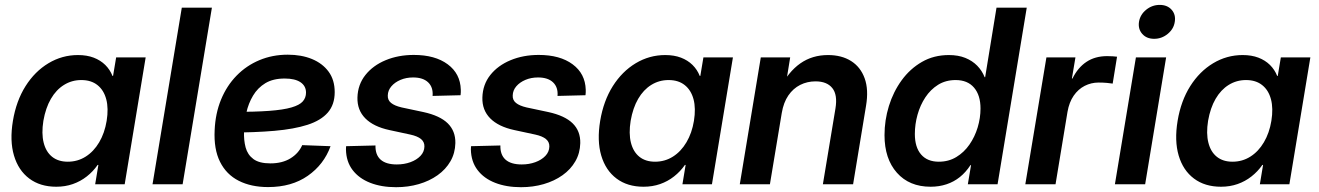

<svg xmlns="http://www.w3.org/2000/svg" viewBox="-20 -759 5433 791"><path d="M211.9 10.3Q145.5 10.3 100.6 -23.4Q55.7 -57.1 37.6 -118.2Q19.5 -179.2 33.2 -261.2Q46.9 -343.3 85.2 -404.1Q123.5 -464.8 179.7 -498.5Q235.8 -532.2 301.3 -532.2Q337.9 -532.2 366 -521.5Q394 -510.7 413.6 -491.5Q433.1 -472.2 443.4 -446.3H445.8L458.5 -522.5H580.1L493.7 0H372.1L385.3 -79.6H382.3Q363.3 -52.2 337.4 -32Q311.5 -11.7 280 -0.7Q248.5 10.3 211.9 10.3ZM259.3 -92.8Q299.8 -92.8 333 -113.8Q366.2 -134.8 388.7 -172.9Q411.1 -210.9 419.4 -261.2Q427.7 -312.5 417.7 -350.1Q407.7 -387.7 381.6 -408.4Q355.5 -429.2 314.9 -429.2Q275.9 -429.2 243.7 -409.2Q211.4 -389.2 189.7 -351.8Q168 -314.5 158.7 -261.2Q150.4 -209 159.9 -171.1Q169.4 -133.3 194.8 -113Q220.2 -92.8 259.3 -92.8Z M853 -727.5 732.4 0H608.4L729 -727.5Z M1084.5 11.7Q1014.6 11.7 963.6 -14.2Q912.6 -40 886.5 -92.3Q860.4 -144.5 864.3 -222.7Q867.2 -291.5 890.6 -348.6Q914.1 -405.8 954.6 -447.3Q995.1 -488.8 1048.8 -511.2Q1102.5 -533.7 1165.5 -533.7Q1221.7 -533.7 1265.1 -515.9Q1308.6 -498 1333.7 -463.9Q1358.9 -429.7 1358.9 -379.4Q1358.9 -328.1 1330.6 -295.4Q1302.2 -262.7 1247.1 -244.9Q1191.9 -227.1 1110.6 -220Q1029.3 -212.9 922.9 -212.9L937 -297.9Q1028.8 -297.9 1088.1 -302.2Q1147.5 -306.6 1180.9 -316.4Q1214.4 -326.2 1227.5 -341.3Q1240.7 -356.4 1240.7 -377.4Q1240.7 -404.8 1218 -420.2Q1195.3 -435.5 1152.8 -435.5Q1105 -435.5 1073.2 -416.3Q1041.5 -397 1022.5 -365Q1003.4 -333 994.9 -294.7Q986.3 -256.3 985.4 -218.3Q983.9 -181.6 991.9 -151.6Q1000 -121.6 1023.9 -103.8Q1047.9 -85.9 1093.8 -85.9Q1143.1 -85.9 1176.8 -106.7Q1210.4 -127.4 1225.1 -161.1L1341.8 -156.7Q1314.5 -81.1 1248 -34.7Q1181.6 11.7 1084.5 11.7Z M1611.8 12.2Q1551.3 12.2 1505.1 -5.9Q1459 -23.9 1432.6 -58.6Q1406.2 -93.3 1405.3 -143.1Q1405.3 -146.5 1405.5 -149.9Q1405.8 -153.3 1405.8 -156.7L1526.9 -159.7Q1525.9 -121.1 1548.1 -101.3Q1570.3 -81.5 1614.7 -81.5Q1645 -81.5 1670.7 -90.8Q1696.3 -100.1 1712.2 -116.7Q1728 -133.3 1728.5 -155.3Q1729 -174.3 1714.4 -186.3Q1699.7 -198.2 1670.4 -204.6L1584.5 -223.1Q1518.6 -237.3 1484.9 -271.5Q1451.2 -305.7 1452.6 -357.4Q1454.1 -410.6 1485.4 -450Q1516.6 -489.3 1568.8 -511Q1621.1 -532.7 1684.6 -532.7Q1772.5 -532.7 1824.5 -494.1Q1876.5 -455.6 1878.4 -389.6Q1878.4 -384.3 1878.4 -378.7Q1878.4 -373 1877.4 -366.7L1762.2 -363.8Q1765.1 -399.4 1743.9 -419.7Q1722.7 -439.9 1682.1 -439.9Q1653.3 -439.9 1629.9 -429.9Q1606.4 -419.9 1592.3 -403.3Q1578.1 -386.7 1577.6 -365.7Q1576.7 -346.7 1591.1 -335Q1605.5 -323.2 1634.8 -316.4L1724.1 -297.4Q1792 -282.7 1824.5 -251Q1856.9 -219.2 1856 -169.4Q1855 -127.9 1835.7 -94.5Q1816.4 -61 1782.7 -37.1Q1749 -13.2 1705.3 -0.5Q1661.6 12.2 1611.8 12.2Z M2126.5 12.2Q2065.9 12.2 2019.8 -5.9Q1973.6 -23.9 1947.3 -58.6Q1920.9 -93.3 1919.9 -143.1Q1919.9 -146.5 1920.2 -149.9Q1920.4 -153.3 1920.4 -156.7L2041.5 -159.7Q2040.5 -121.1 2062.7 -101.3Q2085 -81.5 2129.4 -81.5Q2159.7 -81.5 2185.3 -90.8Q2210.9 -100.1 2226.8 -116.7Q2242.7 -133.3 2243.2 -155.3Q2243.7 -174.3 2229 -186.3Q2214.4 -198.2 2185.1 -204.6L2099.1 -223.1Q2033.2 -237.3 1999.5 -271.5Q1965.8 -305.7 1967.3 -357.4Q1968.8 -410.6 2000 -450Q2031.2 -489.3 2083.5 -511Q2135.7 -532.7 2199.2 -532.7Q2287.1 -532.7 2339.1 -494.1Q2391.1 -455.6 2393.1 -389.6Q2393.1 -384.3 2393.1 -378.7Q2393.1 -373 2392.1 -366.7L2276.9 -363.8Q2279.8 -399.4 2258.5 -419.7Q2237.3 -439.9 2196.8 -439.9Q2168 -439.9 2144.5 -429.9Q2121.1 -419.9 2106.9 -403.3Q2092.8 -386.7 2092.3 -365.7Q2091.3 -346.7 2105.7 -335Q2120.1 -323.2 2149.4 -316.4L2238.8 -297.4Q2306.6 -282.7 2339.1 -251Q2371.6 -219.2 2370.6 -169.4Q2369.6 -127.9 2350.3 -94.5Q2331.1 -61 2297.4 -37.1Q2263.7 -13.2 2220 -0.5Q2176.3 12.2 2126.5 12.2Z M2631.3 10.3Q2564.9 10.3 2520 -23.4Q2475.1 -57.1 2457 -118.2Q2439 -179.2 2452.6 -261.2Q2466.3 -343.3 2504.6 -404.1Q2543 -464.8 2599.1 -498.5Q2655.3 -532.2 2720.7 -532.2Q2757.3 -532.2 2785.4 -521.5Q2813.5 -510.7 2833 -491.5Q2852.5 -472.2 2862.8 -446.3H2865.2L2877.9 -522.5H2999.5L2913.1 0H2791.5L2804.7 -79.6H2801.8Q2782.7 -52.2 2756.8 -32Q2731 -11.7 2699.5 -0.7Q2668 10.3 2631.3 10.3ZM2678.7 -92.8Q2719.2 -92.8 2752.4 -113.8Q2785.6 -134.8 2808.1 -172.9Q2830.6 -210.9 2838.9 -261.2Q2847.2 -312.5 2837.2 -350.1Q2827.1 -387.7 2801 -408.4Q2774.9 -429.2 2734.4 -429.2Q2695.3 -429.2 2663.1 -409.2Q2630.9 -389.2 2609.1 -351.8Q2587.4 -314.5 2578.1 -261.2Q2569.8 -209 2579.3 -171.1Q2588.9 -133.3 2614.3 -113Q2639.6 -92.8 2678.7 -92.8Z M3200.7 -293.5 3151.9 0H3027.8L3114.3 -522.5H3235.4L3213.9 -390.1L3192.4 -394Q3228 -463.4 3277.1 -497.8Q3326.2 -532.2 3391.1 -532.2Q3447.3 -532.2 3486.3 -507.6Q3525.4 -482.9 3542.2 -436.3Q3559.1 -389.6 3547.9 -323.2L3494.6 0H3370.1L3421.9 -312Q3431.2 -368.7 3408.9 -396.2Q3386.7 -423.8 3339.8 -423.8Q3305.7 -423.8 3276.6 -409.2Q3247.6 -394.5 3227.8 -365.7Q3208 -336.9 3200.7 -293.5Z M3814 10.3Q3726.1 10.3 3675 -47.4Q3624 -105 3624 -202.1Q3624 -263.7 3642.1 -322.3Q3660.2 -380.9 3694.6 -428.2Q3729 -475.6 3778.1 -503.9Q3827.1 -532.2 3889.2 -532.2Q3927.7 -532.2 3956.8 -520.5Q3985.8 -508.8 4005.9 -488.3Q4025.9 -467.8 4036.6 -440.9H4038.6L4085.4 -727.5H4210L4089.8 0H3967.3L3980.5 -78.6H3978Q3959 -49.3 3934.3 -29.5Q3909.7 -9.8 3879.4 0.2Q3849.1 10.3 3814 10.3ZM3847.7 -92.8Q3888.2 -92.8 3919.9 -112.1Q3951.7 -131.3 3973.9 -163.3Q3996.1 -195.3 4007.8 -234.1Q4019.5 -272.9 4019.5 -312Q4019.5 -366.7 3992.9 -397.9Q3966.3 -429.2 3917 -429.2Q3876 -429.2 3844.7 -409.7Q3813.5 -390.1 3792.2 -357.9Q3771 -325.7 3760 -286.4Q3749 -247.1 3749 -207Q3749 -152.3 3774.7 -122.6Q3800.3 -92.8 3847.7 -92.8Z M4204.1 0 4291 -522.5H4410.6L4396 -435.5H4398.4Q4420.4 -480.5 4456.1 -504.2Q4491.7 -527.8 4541 -527.8Q4553.2 -527.8 4564 -527.1Q4574.7 -526.4 4582 -525.4L4564 -414.6Q4556.6 -416 4540.3 -417.5Q4523.9 -418.9 4505.9 -418.9Q4475.6 -418.9 4448.7 -405.3Q4421.9 -391.6 4403.3 -364.7Q4384.8 -337.9 4377.9 -298.3L4328.6 0Z M4573.2 0 4659.7 -522.5H4784.2L4697.8 0ZM4734.9 -599.1Q4703.6 -599.1 4685.8 -619.4Q4668 -639.6 4672.4 -668.9Q4677.2 -698.7 4701.9 -718.8Q4726.6 -738.8 4757.8 -738.8Q4789.1 -738.8 4806.9 -718.8Q4824.7 -698.7 4819.8 -668.9Q4815.4 -639.6 4790.8 -619.4Q4766.1 -599.1 4734.9 -599.1Z M5010.3 10.3Q4943.8 10.3 4898.9 -23.4Q4854 -57.1 4835.9 -118.2Q4817.9 -179.2 4831.5 -261.2Q4845.2 -343.3 4883.5 -404.1Q4921.9 -464.8 4978 -498.5Q5034.2 -532.2 5099.6 -532.2Q5136.2 -532.2 5164.3 -521.5Q5192.4 -510.7 5211.9 -491.5Q5231.4 -472.2 5241.7 -446.3H5244.1L5256.8 -522.5H5378.4L5292 0H5170.4L5183.6 -79.6H5180.7Q5161.6 -52.2 5135.7 -32Q5109.9 -11.7 5078.4 -0.7Q5046.9 10.3 5010.3 10.3ZM5057.6 -92.8Q5098.1 -92.8 5131.3 -113.8Q5164.6 -134.8 5187 -172.9Q5209.5 -210.9 5217.8 -261.2Q5226.1 -312.5 5216.1 -350.1Q5206.1 -387.7 5179.9 -408.4Q5153.8 -429.2 5113.3 -429.2Q5074.2 -429.2 5042 -409.2Q5009.8 -389.2 4988 -351.8Q4966.3 -314.5 4957 -261.2Q4948.7 -209 4958.3 -171.1Q4967.8 -133.3 4993.2 -113Q5018.6 -92.8 5057.6 -92.8Z"/></svg>

Font: Inter 28pt SemiBold
Style: Italic
Weight: 600
Italic angle: -9.3988°
Designer: Rasmus Andersson
Foundry: rsms
Version: Version 4.001;git-66647c0bb